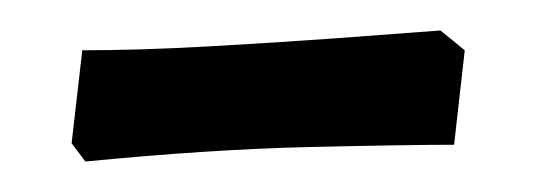

<svg xmlns="http://www.w3.org/2000/svg" viewBox="-20 -302 355 126"><path d="M36 -196 27 -208 34 -269Q71 -269 116 -271.5Q161 -274 202 -277Q243 -280 269 -282L285 -269L278 -207Q247 -207 182.5 -205.5Q118 -204 36 -196Z"/></svg>

Font: Labrada
Style: Bold
Weight: 700
Designer: Mercedes Jáuregui
Foundry: Omnibus-Type Team
Version: Version 1.000; ttfautohint (v1.8.4.7-5d5b)